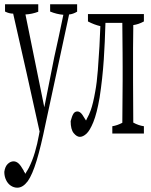

<svg xmlns="http://www.w3.org/2000/svg" viewBox="-27 -580 706 900"><path d="M334.5 -560.1Q334.5 -538.1 334.5 -525.4Q315.4 -513.7 296.9 -512.2Q240.2 -251 186.5 0.5Q165 106 144.8 172.6Q124.5 239.3 103 269.5Q80.1 299.8 54.2 299.8Q38.1 299.8 23.9 290.5Q9.8 281.2 1.5 263.9Q-6.8 246.6 -6.8 225.6Q-3.4 200.7 9.3 188.5Q22 176.3 36.6 176.3Q48.8 176.3 59.6 185.8Q70.3 195.3 84 219.7Q85.9 228 87.9 226.1Q89.8 234.4 91.8 232.9Q94.2 234.4 96.2 226.6Q103 216.8 108.4 206.1Q125 173.3 136.7 133.5Q148.4 93.8 155.8 51.8Q156.7 49.8 158.2 38.1Q158.2 42.5 158.7 37.1Q99.1 -234.4 34.7 -516.1Q15.6 -516.1 -3.4 -525.9Q-3.4 -538.1 -3.4 -560.1H152.3Q152.3 -537.6 152.3 -524.9Q123 -513.7 92.3 -512.2Q137.2 -289.6 180.7 -77.1Q203.6 -189.5 227.1 -311Q248.5 -406.2 270 -510.7Q238.8 -513.2 208 -525.9Q208 -538.1 208 -560.1Z M499.5 11.7Q522 8.3 546.4 -4.4Q547.9 -196.3 547.9 -201.2Q547.9 -229 547.9 -266.6Q547.9 -305.2 547.6 -333.5Q547.4 -361.8 546.4 -467.8V-472.7H467.3Q464.8 -381.3 459.5 -300.8Q453.6 -211.9 439.9 -122.6Q427.2 -48.8 410.6 -7.8Q394 32.7 377.9 47.1Q361.8 61.5 347.4 61.5Q333 61.5 318.6 44.2Q304.2 26.9 304.2 -12.2Q310.1 -35.6 317.4 -47.4Q324.2 -57.6 335.9 -57.6Q347.7 -57.6 358.4 -43Q364.7 -34.2 375.5 -16.1Q377.4 -14.6 379.9 -22.9Q391.1 -42.5 398.4 -63.5Q409.7 -95.2 419.4 -150.9Q427.2 -192.4 431.6 -250.5Q440.9 -371.1 443.4 -457.5Q415 -463.9 385.3 -479.5Q385.3 -492.2 385.3 -514.2H647.5Q647.5 -492.2 647.5 -479.5Q622.6 -465.8 597.7 -462.4V-459Q597.7 -448.2 597.7 -447.8Q597.2 -396 596.7 -354Q596.7 -305.2 596.7 -266.6Q596.7 -229 596.7 -201.2Q597.2 -71.3 597.7 -8.8V-5.4Q622.6 8.3 647.5 11.7Q647.5 33.7 647.5 45.9H499.5Q499.5 33.7 499.5 11.7Z"/></svg>

Font: Scarab Serif
Style: Condensed-Light
Weight: 300
Designer: John Roberts
Foundry: Scarab
Version: 1.0